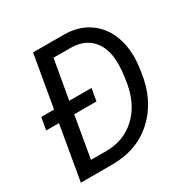

<svg xmlns="http://www.w3.org/2000/svg" viewBox="-161 -855 978 998"><g transform="rotate(-30 328.0 -355.5)"><path d="M43.5 0 99.6 -325.2H22.9L36.1 -398.9H112.8L167 -710.9L351.6 -710.4Q438.5 -710.4 501.2 -667Q564 -623.5 591.3 -547.1Q618.7 -470.7 607.4 -376L602.5 -340.3Q581.1 -185.1 481.9 -92.5Q382.8 0 232.9 0ZM324.7 -325.2H191.4L148.4 -76.7L238.8 -76.2Q342.3 -76.2 414.3 -140.6Q486.3 -205.1 507.8 -317.4Q524.9 -407.2 519.5 -470.2Q512.2 -545.9 469.2 -588.6Q426.3 -631.3 354 -633.3L245.1 -633.8L204.1 -398.9H337.9Z"/></g></svg>

Font: RobotoDraft
Style: Italic
Weight: 400
Italic angle: -12°
Version: Version 2.001101; 2014